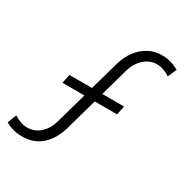

<svg xmlns="http://www.w3.org/2000/svg" viewBox="-215 -862 966 1005"><g transform="rotate(30 268.0 -359.5)"><path d="M-46.4 -18.6 -25.9 -72.3Q-9.8 -62 11.7 -54Q33.2 -45.9 53.2 -45.9Q100.1 -45.9 132.6 -76.2Q165 -106.4 177.2 -151.4L231 -341.3H98.1L109.4 -395H245.6L294.9 -569.3Q308.1 -615.7 334.2 -651.4Q360.4 -687 397.5 -707Q434.6 -727.1 479.5 -727.1Q532.7 -727.1 582 -698.7L558.6 -646Q543.9 -656.7 522.5 -664.8Q501 -672.9 479 -672.9Q448.7 -672.9 423.8 -658Q398.9 -643.1 381.8 -618.9Q364.7 -594.7 356.4 -566.4L308.1 -395H439.5L428.7 -341.3H293.5L239.3 -148.9Q218.8 -76.7 172.4 -34.4Q126 7.8 54.2 7.8Q28.8 7.8 1.7 1Q-25.4 -5.9 -46.4 -18.6Z"/></g></svg>

Font: Reddit Sans Vanilla Light
Style: Italic
Weight: 300
Italic angle: -11.25°
Designer: Stephen Hutchings
Version: Version 1.013